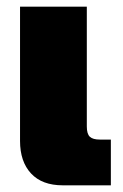

<svg xmlns="http://www.w3.org/2000/svg" viewBox="-20 -555 367 575"><path d="M40 -133V-535H240V-176Q240 -154 249 -145.5Q258 -137 279 -137H312V0H168Q106 0 73 -35.5Q40 -71 40 -133Z"/></svg>

Font: Prompt ExtraBold
Style: Regular
Weight: 800
Designer: Katatrad Team
Foundry: CadsonDemak
Version: Version 1.000